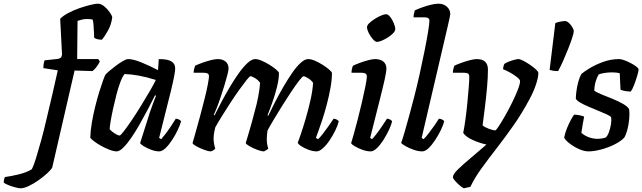

<svg xmlns="http://www.w3.org/2000/svg" viewBox="-190 -820 3480 1040"><path d="M-79 200Q-88 200 -107 195Q-126 190 -145 182.5Q-164 175 -170 168Q-170 160 -167.5 150.5Q-165 141 -163 139Q-127 134 -86.5 124Q-46 114 -18 97Q-8 79 5 37Q18 -5 33 -59.5Q48 -114 61 -171Q79 -246 93.5 -308.5Q108 -371 123 -439L45 -451Q45 -465 47 -476.5Q49 -488 51 -493L123 -501Q134 -503 139 -507.5Q144 -512 146 -524L136 -718Q152 -735 180.5 -750Q209 -765 241 -776Q273 -787 300 -793.5Q327 -800 340 -800Q358 -800 375.5 -785Q393 -770 405 -752.5Q417 -735 418 -726Q413 -688 396 -656.5Q379 -625 362 -605Q345 -605 334.5 -608.5Q324 -612 320 -616Q320 -624 319 -644Q318 -664 316.5 -684.5Q315 -705 312 -714Q300 -717 282 -717Q267 -717 254.5 -714Q242 -711 230 -707L228 -500H342L351 -487Q344 -472 332 -456.5Q320 -441 311 -435L214 -438L93 87Q87 99 67 117.5Q47 136 20.5 155Q-6 174 -33 187Q-60 200 -79 200Z M442 0Q426 0 402.5 -9Q379 -18 356 -31Q333 -44 317 -56.5Q301 -69 299 -75Q300 -112 307.5 -156Q315 -200 326 -244Q337 -288 348.5 -325Q360 -362 369 -386.5Q378 -411 381 -415Q386 -422 402 -435.5Q418 -449 438 -464Q458 -479 476 -489.5Q494 -500 504 -500Q532 -500 577 -481.5Q622 -463 666 -440L670 -500Q718 -500 738.5 -487.5Q759 -475 759 -449Q759 -423 735 -324.5Q711 -226 672 -73L683 -66Q693 -77 707.5 -96Q722 -115 736.5 -137Q751 -159 762 -177Q771 -177 779.5 -172.5Q788 -168 791 -163Q785 -142 772 -114.5Q759 -87 741.5 -60.5Q724 -34 706 -17Q688 0 672 0Q653 0 630 -8.5Q607 -17 589.5 -27.5Q572 -38 569 -45L622 -212Q632 -240 639.5 -261Q647 -282 655 -301L650 -304Q633 -270 611.5 -229Q590 -188 567 -147.5Q544 -107 521 -73.5Q498 -40 477.5 -20Q457 0 442 0ZM458 -86Q463 -86 481.5 -110Q500 -134 525 -171Q550 -208 575.5 -250Q601 -292 622.5 -328.5Q644 -365 654 -387Q603 -403 561 -410.5Q519 -418 485 -419Q474 -407 462.5 -377Q451 -347 441 -308.5Q431 -270 422.5 -231Q414 -192 409 -162Q404 -132 404 -120Q414 -108 431.5 -97Q449 -86 458 -86Z M952 0Q939 0 916 -8.5Q893 -17 874 -27.5Q855 -38 853 -45Q859 -66 870 -105Q881 -144 894 -191.5Q907 -239 919 -288Q929 -327 935.5 -362Q942 -397 942 -406Q942 -418 934.5 -422Q927 -426 912 -426H859Q859 -436 861.5 -446.5Q864 -457 867 -464Q881 -471 904.5 -479.5Q928 -488 951.5 -494Q975 -500 988 -500Q1016 -500 1032 -486.5Q1048 -473 1048 -449Q1048 -439 1041.5 -413.5Q1035 -388 1025 -355.5Q1015 -323 1004 -290.5Q993 -258 983 -233Q973 -208 968 -199L972 -195Q989 -229 1010.5 -269.5Q1032 -310 1056 -350.5Q1080 -391 1104.5 -425Q1129 -459 1151.5 -479.5Q1174 -500 1192 -500Q1207 -500 1228 -491Q1249 -482 1270 -469Q1291 -456 1305.5 -443.5Q1320 -431 1321 -425Q1321 -392 1310.5 -349.5Q1300 -307 1285.5 -266Q1271 -225 1259 -196L1263 -193Q1279 -227 1300.5 -268.5Q1322 -310 1345.5 -350.5Q1369 -391 1392.5 -425Q1416 -459 1438.5 -479.5Q1461 -500 1479 -500Q1495 -500 1516 -491Q1537 -482 1557.5 -469Q1578 -456 1592.5 -443.5Q1607 -431 1608 -425Q1608 -388 1600 -343.5Q1592 -299 1580 -253.5Q1568 -208 1555 -169Q1542 -130 1532.5 -104Q1523 -78 1521 -73L1533 -66Q1543 -75 1558.5 -95Q1574 -115 1590 -137.5Q1606 -160 1617 -177Q1626 -177 1634.5 -172Q1643 -167 1645 -163Q1640 -142 1626.5 -114Q1613 -86 1595.5 -60Q1578 -34 1559 -17Q1540 0 1525 0Q1505 0 1482 -8.5Q1459 -17 1442 -28Q1425 -39 1423 -47Q1428 -60 1440 -95Q1452 -130 1466 -178Q1480 -226 1491.5 -276.5Q1503 -327 1506 -371Q1497 -385 1479.5 -396Q1462 -407 1454 -407Q1449 -407 1431 -384Q1413 -361 1388.5 -324.5Q1364 -288 1338.5 -247Q1313 -206 1291.5 -170Q1270 -134 1259 -113Q1258 -104 1256.5 -92.5Q1255 -81 1255 -68Q1255 -40 1263 -15Q1261 -12 1253.5 -7.5Q1246 -3 1240 0Q1226 0 1203.5 -8.5Q1181 -17 1162.5 -27.5Q1144 -38 1141 -45Q1147 -66 1160.5 -110.5Q1174 -155 1190 -218Q1201 -256 1208.5 -295.5Q1216 -335 1219 -371Q1210 -385 1192.5 -396Q1175 -407 1167 -407Q1162 -407 1146 -387Q1130 -367 1107 -335Q1084 -303 1059.5 -265.5Q1035 -228 1013 -192.5Q991 -157 976 -130Q973 -118 970 -102Q967 -86 967 -69Q967 -44 976 -15Q973 -11 966.5 -6.5Q960 -2 952 0Z M1818 0Q1797 0 1773.5 -8.5Q1750 -17 1732 -27.5Q1714 -38 1712 -45Q1716 -57 1726 -92.5Q1736 -128 1748 -174.5Q1760 -221 1771 -268.5Q1782 -316 1789.5 -353.5Q1797 -391 1797 -406Q1797 -418 1789 -422Q1781 -426 1767 -426H1714Q1714 -437 1716.5 -447.5Q1719 -458 1722 -464Q1736 -471 1759 -479.5Q1782 -488 1805 -494Q1828 -500 1841 -500Q1870 -500 1886.5 -486.5Q1903 -473 1903 -449Q1903 -432 1894 -391Q1885 -350 1865.5 -273Q1846 -196 1815 -73L1825 -66Q1835 -76 1850 -95.5Q1865 -115 1880 -137.5Q1895 -160 1906 -177Q1915 -177 1923 -172.5Q1931 -168 1934 -163Q1929 -142 1916 -114.5Q1903 -87 1886 -60.5Q1869 -34 1851 -17Q1833 0 1818 0ZM1852 -593Q1843 -593 1830 -607.5Q1817 -622 1807.5 -641Q1798 -660 1798 -673Q1798 -683 1810.5 -695Q1823 -707 1840.5 -718Q1858 -729 1875 -736Q1892 -743 1901 -743Q1912 -743 1923.5 -728.5Q1935 -714 1943 -694.5Q1951 -675 1951 -662Q1951 -652 1939.5 -640Q1928 -628 1911.5 -617.5Q1895 -607 1878.5 -600Q1862 -593 1852 -593Z M2097 0Q2076 0 2051.5 -8.5Q2027 -17 2007.5 -28Q1988 -39 1983 -46Q1989 -62 2001 -102.5Q2013 -143 2027 -195Q2041 -247 2054 -297Q2069 -355 2083.5 -420.5Q2098 -486 2110 -546Q2122 -606 2129 -649.5Q2136 -693 2136 -708Q2136 -726 2111 -726H2050Q2050 -736 2052.5 -747Q2055 -758 2057 -764Q2072 -771 2095.5 -779.5Q2119 -788 2143 -794Q2167 -800 2185 -800Q2213 -800 2231 -783.5Q2249 -767 2249 -743Q2249 -741 2245 -721.5Q2241 -702 2236 -681L2094 -73L2104 -66Q2115 -76 2130.5 -96Q2146 -116 2161.5 -138Q2177 -160 2187 -177Q2196 -177 2205 -172.5Q2214 -168 2216 -163Q2211 -142 2197.5 -114.5Q2184 -87 2166.5 -60.5Q2149 -34 2131 -17Q2113 0 2097 0Z M2322 200Q2308 192 2294.5 179.5Q2281 167 2272 156Q2263 145 2263 140Q2263 124 2291.5 96.5Q2320 69 2362 34Q2404 -1 2445 -37Q2408 -45 2371 -61.5Q2334 -78 2319 -100Q2325 -128 2331 -172Q2337 -216 2341.5 -262.5Q2346 -309 2349 -347Q2352 -385 2352 -402Q2352 -418 2344.5 -422Q2337 -426 2322 -426H2263Q2263 -435 2266 -447.5Q2269 -460 2271 -464Q2285 -471 2308.5 -479.5Q2332 -488 2355.5 -494Q2379 -500 2392 -500Q2453 -500 2453 -443Q2453 -401 2448 -345Q2443 -289 2436 -234.5Q2429 -180 2424 -141Q2435 -131 2457.5 -122.5Q2480 -114 2493 -114Q2497 -114 2511.5 -136Q2526 -158 2545.5 -192Q2565 -226 2583.5 -263.5Q2602 -301 2614.5 -333Q2627 -365 2627 -381Q2627 -389 2610 -402.5Q2593 -416 2571 -428Q2549 -440 2535 -445Q2535 -452 2537.5 -461.5Q2540 -471 2542 -474Q2550 -480 2565.5 -486Q2581 -492 2596 -496Q2611 -500 2618 -500Q2627 -500 2644.5 -491Q2662 -482 2681 -469Q2700 -456 2713 -444Q2726 -432 2726 -425Q2726 -400 2713 -361.5Q2700 -323 2679 -284Q2638 -207 2592 -141.5Q2546 -76 2501 -18Q2456 40 2418.5 91.5Q2381 143 2358 192Z M2833 -435Q2818 -435 2805.5 -437Q2793 -439 2787 -441L2818 -695Q2826 -699 2843.5 -702.5Q2861 -706 2870 -706Q2881 -706 2892 -695.5Q2903 -685 2910.5 -672Q2918 -659 2918 -652Q2918 -642 2909.5 -615.5Q2901 -589 2887.5 -555Q2874 -521 2859.5 -488.5Q2845 -456 2833 -435Z M2998 0Q2973 0 2944 -13.5Q2915 -27 2892.5 -45Q2870 -63 2866 -75Q2871 -101 2881.5 -126.5Q2892 -152 2903 -172Q2914 -192 2920 -199Q2932 -199 2950 -195.5Q2968 -192 2974 -188Q2971 -173 2967 -150.5Q2963 -128 2959 -101Q2973 -87 2997 -77.5Q3021 -68 3047 -68Q3057 -68 3069.5 -70Q3082 -72 3091 -75Q3101 -84 3108.5 -104.5Q3116 -125 3119.5 -148Q3123 -171 3120 -185Q3117 -191 3098.5 -199.5Q3080 -208 3053.5 -219Q3027 -230 2999.5 -241.5Q2972 -253 2952.5 -264.5Q2933 -276 2929 -286Q2929 -299 2932 -324Q2935 -349 2942 -375.5Q2949 -402 2960 -420Q2971 -430 3001.5 -449Q3032 -468 3075 -484Q3118 -500 3164 -500Q3174 -500 3191 -494Q3208 -488 3226 -478.5Q3244 -469 3256.5 -459.5Q3269 -450 3269 -444Q3269 -435 3262 -411Q3255 -387 3245.5 -361.5Q3236 -336 3226 -324Q3212 -324 3193.5 -327.5Q3175 -331 3171 -335Q3170 -355 3169 -377.5Q3168 -400 3167 -423Q3157 -426 3145.5 -427Q3134 -428 3125 -428Q3104 -428 3083 -424.5Q3062 -421 3053 -417Q3044 -403 3037 -380Q3030 -357 3029 -329Q3040 -320 3067.5 -309Q3095 -298 3127 -285Q3159 -272 3184.5 -257.5Q3210 -243 3218 -228Q3221 -203 3218 -173Q3215 -143 3208 -116.5Q3201 -90 3191 -74Q3172 -54 3137.5 -37Q3103 -20 3065 -10Q3027 0 2998 0Z"/></svg>

Font: Texturina SemiBold
Style: Italic
Weight: 600
Italic angle: -11°
Designer: Guillermo Torres Carreño
Foundry: Omnibus-Type
Version: Version 1.002; ttfautohint (v1.8.3)